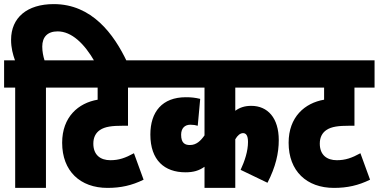

<svg xmlns="http://www.w3.org/2000/svg" viewBox="-20 -916 1846 936"><path d="M54 -489V0H204V-489H270V-622H197C191 -641 186 -664 186 -689C186 -736 212 -763 261 -763C329 -763 391 -704 442 -615H599C535 -750 428 -896 242 -896C112 -896 34 -830 34 -722C34 -682 43 -650 53 -622H0V-489Z M702 -489V-622H258V-489H456V-430C362 -414 283 -346 283 -220C283 -82 371 0 504 0C569 0 623 -12 680 -40L633 -169C591 -146 560 -135 518 -135C470 -135 435 -160 435 -216C435 -248 448 -269 467 -282C492 -299 527 -303 579 -303H604V-489Z M1374 -489V-622H690V-489H977V-256C958 -229 937 -209 906 -209C883 -209 863 -217 863 -259C863 -290 880 -308 908 -308C922 -308 934 -306 944 -303L956 -434C931 -440 912 -442 886 -442C771 -442 713 -371 713 -260C713 -135 782 -76 884 -76C923 -76 950 -84 977 -103V0H1127V-237C1138 -256 1151 -267 1165 -267C1179 -267 1189 -256 1189 -224C1189 -179 1173 -131 1153 -88L1284 -25C1324 -103 1339 -169 1339 -233C1339 -341 1285 -400 1205 -400C1173 -400 1149 -392 1127 -376V-489Z M1806 -489V-622H1362V-489H1560V-430C1466 -414 1387 -346 1387 -220C1387 -82 1475 0 1608 0C1673 0 1727 -12 1784 -40L1737 -169C1695 -146 1664 -135 1622 -135C1574 -135 1539 -160 1539 -216C1539 -248 1552 -269 1571 -282C1596 -299 1631 -303 1683 -303H1708V-489Z"/></svg>

Font: Noto Sans ExtraCondensed Black
Style: Italic
Weight: 900
Width: 2
Italic angle: -12°
Designer: Monotype Design Team
Foundry: Monotype Imaging Inc.
Version: Version 2.013